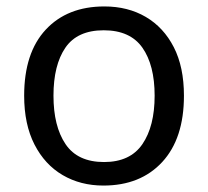

<svg xmlns="http://www.w3.org/2000/svg" viewBox="-20 -566 645 596"><path d="M551 -269Q551 -136 483.5 -63Q416 10 301 10Q230 10 174.5 -22.5Q119 -55 87 -117.5Q55 -180 55 -269Q55 -402 122 -474Q189 -546 304 -546Q377 -546 432.5 -513.5Q488 -481 519.5 -419.5Q551 -358 551 -269ZM146 -269Q146 -174 183.5 -118.5Q221 -63 303 -63Q384 -63 422 -118.5Q460 -174 460 -269Q460 -364 422 -418Q384 -472 302 -472Q220 -472 183 -418Q146 -364 146 -269Z"/></svg>

Font: Noto Serif Ottoman Siyaq
Style: Regular
Weight: 400
Designer: Sérgio Martins
Version: Version 1.005; ttfautohint (v1.8.4.7-5d5b)